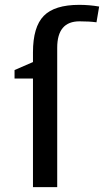

<svg xmlns="http://www.w3.org/2000/svg" viewBox="-20 -772 429 792"><path d="M116 -556Q116 -661 160.5 -706.5Q205 -752 307 -752Q348 -752 389 -745L378 -680Q349 -684 308 -684Q216 -684 216 -575V0H116V-448H40V-483L116 -516Z"/></svg>

Font: Voces
Style: Regular
Weight: 400
Designer: Ana Paula Megda, Pablo Ugerman
Foundry: Ana Paula Megda, Pablo Ugerman
Version: Version 1.003